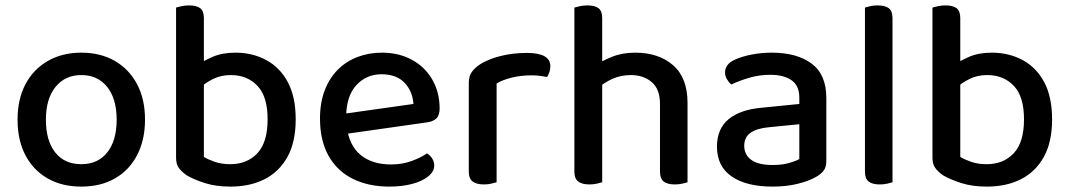

<svg xmlns="http://www.w3.org/2000/svg" viewBox="-20 -677 3961 711"><path d="M517 -234Q517 -159 488 -103Q459 -47 406 -16.5Q353 14 281 14Q209 14 156 -16.5Q103 -47 74 -102.5Q45 -158 45 -234Q45 -310 74.5 -365.5Q104 -421 157.5 -451.5Q211 -482 281 -482Q352 -482 405 -451.5Q458 -421 487.5 -365.5Q517 -310 517 -234ZM281 -399Q221 -399 185.5 -355Q150 -311 150 -234Q150 -156 184.5 -112.5Q219 -69 281 -69Q343 -69 377.5 -113Q412 -157 412 -234Q412 -311 377 -355Q342 -399 281 -399Z M852 -482Q915 -482 966 -454.5Q1017 -427 1046 -372.5Q1075 -318 1075 -235Q1075 -151 1044.5 -96Q1014 -41 960 -13.5Q906 14 833 14Q780 14 739 1Q698 -12 671 -28Q650 -43 641 -57Q632 -71 632 -93V-420H735V-96Q749 -87 774.5 -78Q800 -69 833 -69Q895 -69 933 -109.5Q971 -150 971 -235Q971 -320 933 -359.5Q895 -399 835 -399Q798 -399 769 -384.5Q740 -370 721 -352L709 -435Q732 -451 767.5 -466.5Q803 -482 852 -482ZM735 -398H632V-649Q639 -651 652 -654Q665 -657 680 -657Q708 -657 721.5 -646.5Q735 -636 735 -610Z M1232 -177 1227 -252 1511 -292Q1508 -339 1478 -370.5Q1448 -402 1393 -402Q1337 -402 1300 -362Q1263 -322 1262 -248L1264 -210Q1272 -139 1315 -103.5Q1358 -68 1428 -68Q1470 -68 1505 -81Q1540 -94 1561 -109Q1573 -102 1580.5 -90Q1588 -78 1588 -64Q1588 -42 1566 -24Q1544 -6 1506.5 4Q1469 14 1422 14Q1345 14 1287 -14.5Q1229 -43 1197 -99.5Q1165 -156 1165 -238Q1165 -297 1182.5 -342.5Q1200 -388 1231 -419Q1262 -450 1304 -466Q1346 -482 1394 -482Q1457 -482 1505.5 -455.5Q1554 -429 1581 -382Q1608 -335 1608 -275Q1608 -250 1596 -238.5Q1584 -227 1562 -224Z M1819 -368V-221H1716V-370Q1716 -394 1726.5 -409.5Q1737 -425 1758 -439Q1786 -457 1831.5 -469Q1877 -481 1931 -481Q2018 -481 2018 -432Q2018 -420 2014.5 -410Q2011 -400 2006 -392Q1996 -394 1980.5 -396Q1965 -398 1949 -398Q1908 -398 1874.5 -389.5Q1841 -381 1819 -368ZM1716 -264 1819 -255V-2Q1812 0 1799.5 3Q1787 6 1772 6Q1744 6 1730 -5Q1716 -16 1716 -41Z M2526 -201H2424V-292Q2424 -347 2393.5 -373Q2363 -399 2316 -399Q2279 -399 2248 -385Q2217 -371 2196 -352L2185 -435Q2208 -451 2246 -466.5Q2284 -482 2332 -482Q2419 -482 2472.5 -435.5Q2526 -389 2526 -296ZM2107 -264H2210V-2Q2203 0 2190.5 3Q2178 6 2163 6Q2135 6 2121 -5Q2107 -16 2107 -41ZM2424 -263H2526V-2Q2520 0 2507 3Q2494 6 2479 6Q2451 6 2437.5 -5Q2424 -16 2424 -41ZM2210 -213H2107V-649Q2114 -651 2127 -654Q2140 -657 2155 -657Q2183 -657 2196.5 -646.5Q2210 -636 2210 -610Z M2841 -66Q2877 -66 2902.5 -73.5Q2928 -81 2940 -88V-217L2829 -206Q2783 -202 2759.5 -185.5Q2736 -169 2736 -137Q2736 -104 2762 -85Q2788 -66 2841 -66ZM2838 -482Q2931 -482 2985.5 -441.5Q3040 -401 3040 -314V-81Q3040 -58 3030 -45Q3020 -32 3002 -22Q2976 -7 2934.5 3.5Q2893 14 2841 14Q2744 14 2689.5 -23.5Q2635 -61 2635 -134Q2635 -200 2678 -235.5Q2721 -271 2800 -278L2940 -292V-315Q2940 -360 2911 -380Q2882 -400 2832 -400Q2792 -400 2754.5 -389Q2717 -378 2688 -364Q2679 -372 2672 -383.5Q2665 -395 2665 -408Q2665 -439 2699 -455Q2727 -468 2763.5 -475Q2800 -482 2838 -482Z M3183 -264 3285 -255V-2Q3279 0 3266 3Q3253 6 3238 6Q3210 6 3196.5 -5Q3183 -16 3183 -41ZM3285 -204 3183 -213V-649Q3189 -651 3202 -654Q3215 -657 3229 -657Q3258 -657 3271.5 -646.5Q3285 -636 3285 -610Z M3653 -482Q3716 -482 3767 -454.5Q3818 -427 3847 -372.5Q3876 -318 3876 -235Q3876 -151 3845.5 -96Q3815 -41 3761 -13.5Q3707 14 3634 14Q3581 14 3540 1Q3499 -12 3472 -28Q3451 -43 3442 -57Q3433 -71 3433 -93V-420H3536V-96Q3550 -87 3575.5 -78Q3601 -69 3634 -69Q3696 -69 3734 -109.5Q3772 -150 3772 -235Q3772 -320 3734 -359.5Q3696 -399 3636 -399Q3599 -399 3570 -384.5Q3541 -370 3522 -352L3510 -435Q3533 -451 3568.5 -466.5Q3604 -482 3653 -482ZM3536 -398H3433V-649Q3440 -651 3453 -654Q3466 -657 3481 -657Q3509 -657 3522.5 -646.5Q3536 -636 3536 -610Z"/></svg>

Font: Baloo Bhaijaan 2 Medium
Style: Regular
Weight: 500
Designer: Sanskriti Dholi, Noopur Datye and Ek Type
Foundry: Ek Type
Version: Version 1.701